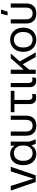

<svg xmlns="http://www.w3.org/2000/svg" viewBox="1562 -2312 762 3927"><g transform="rotate(-90 1943.5 -349.0)"><path d="M184.3 0 9.1 -510.7H104L252.4 -44.6L400.7 -510.7H495.5L320.3 0Z M756.3 12Q692.7 12 640.7 -19.2Q588.8 -50.4 558.6 -110.3Q528.4 -170.3 528.4 -255.6Q528.4 -340.9 558.4 -400.5Q588.4 -460.1 640.2 -491.4Q692 -522.7 755.8 -522.7Q786 -522.7 817.5 -514Q849.1 -505.3 877.7 -485Q906.3 -464.7 925.6 -428.5V-510.7H1010.6V-127.7L1057.7 0H964.3L931.8 -89.4Q910.2 -50.4 880.9 -28.1Q851.7 -5.8 819.3 3.1Q787 12 756.3 12ZM774 -63.3Q817.5 -63.3 852.9 -84.2Q888.3 -105 909.8 -147.6Q931.3 -190.1 931.3 -255.7Q931.3 -321.3 909.8 -363.9Q888.3 -406.4 852.9 -426.9Q817.5 -447.4 774 -447.4Q731.4 -447.4 695.6 -426.9Q659.8 -406.4 638.3 -363.9Q616.8 -321.3 616.8 -255.7Q616.8 -190.1 638.3 -147.6Q659.8 -105 695.6 -84.2Q731.4 -63.3 774 -63.3Z M1335.7 12Q1271.9 12 1225.9 -11.3Q1179.9 -34.7 1155.4 -81.5Q1130.9 -128.3 1130.9 -198.5V-510.7H1215.9V-200.4Q1215.9 -130.1 1249.1 -96.7Q1282.3 -63.3 1335.7 -63.3Q1389.2 -63.3 1422.4 -96.7Q1455.6 -130.1 1455.6 -200.4V-510.7H1540.6V-198.5Q1540.6 -128.3 1516.1 -81.5Q1491.6 -34.7 1445.9 -11.3Q1400.2 12 1335.7 12Z M1913.9 10Q1847.2 10 1812.6 -24.1Q1778 -58.3 1778 -129V-468.7H1863V-142.9Q1863 -105.2 1880.9 -86Q1898.7 -66.8 1932.5 -66.8Q1943 -66.8 1955.4 -68.7Q1967.9 -70.6 1983.2 -76.3V-0.7Q1965.7 4.7 1949.2 7.3Q1932.7 10 1913.9 10ZM1611.1 -435.3V-510.7H2050V-435.3Z M2255.3 10Q2192.2 10 2158 -24.1Q2123.9 -58.3 2123.9 -129V-510.7H2208.9V-142.9Q2208.9 -105.2 2225.8 -86Q2242.7 -66.8 2275 -66.8Q2283.8 -66.8 2294.8 -68.7Q2305.7 -70.6 2319 -76.3V-0.7Q2303.5 4.7 2288.2 7.3Q2272.9 10 2255.3 10Z M2445.7 -89.4V-241.3H2478.3L2715.3 -510.7H2812.9L2627.6 -299.7L2610.3 -287.2ZM2395.9 0V-510.7H2480.9V0ZM2740.3 0 2573.3 -300 2629.2 -363.8 2835.4 0Z M3093.6 12Q3024.5 12 2968.2 -19.9Q2912 -51.9 2879.2 -111.8Q2846.4 -171.7 2846.4 -254.9Q2846.4 -338.3 2879.2 -398.1Q2912 -458 2968.2 -490.3Q3024.5 -522.7 3093.6 -522.7Q3163.6 -522.7 3219.4 -490.3Q3275.2 -458 3308 -398.1Q3340.8 -338.3 3340.8 -254.9Q3340.8 -171.7 3308 -111.8Q3275.2 -51.9 3219.4 -19.9Q3163.6 12 3093.6 12ZM3093.6 -63.3Q3137 -63.3 3173.1 -84.2Q3209.3 -105 3230.8 -147.6Q3252.4 -190.1 3252.4 -254.9Q3252.4 -320.5 3230.8 -363.1Q3209.3 -405.6 3173.1 -426.5Q3137 -447.4 3093.6 -447.4Q3050.2 -447.4 3014 -426.5Q2977.8 -405.6 2956.3 -363.1Q2934.8 -320.5 2934.8 -254.9Q2934.8 -190.1 2956.3 -147.6Q2977.8 -105 3014 -84.2Q3050.2 -63.3 3093.6 -63.3Z M3630.7 12Q3566.9 12 3520.9 -11.3Q3474.9 -34.7 3450.4 -81.5Q3425.9 -128.3 3425.9 -198.5V-510.7H3510.9V-200.4Q3510.9 -130.1 3544.1 -96.7Q3577.3 -63.3 3630.7 -63.3Q3684.2 -63.3 3717.4 -96.7Q3750.6 -130.1 3750.6 -200.4V-510.7H3835.6V-198.5Q3835.6 -128.3 3811.1 -81.5Q3786.6 -34.7 3740.9 -11.3Q3695.2 12 3630.7 12ZM3592.5 -575.6 3624.3 -710H3712L3668 -575.6Z"/></g></svg>

Font: TikTok Sans Light
Style: Regular
Weight: 300
Version: Version 4.000